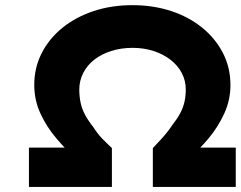

<svg xmlns="http://www.w3.org/2000/svg" viewBox="-20 -736 948 756"><path d="M93.9 0V-154.9H322.8L279.5 -110.9Q240 -146.3 201.9 -191.2Q163.7 -236 139.3 -288.9Q114.9 -341.8 114.9 -401.5Q114.9 -469.3 144.1 -526.7Q173.3 -584 225.7 -626.5Q278.1 -668.9 348.4 -692.3Q418.7 -715.7 501.8 -715.7Q583 -715.7 653 -692.8Q723 -669.9 775.5 -627.5Q827.9 -585.2 857.7 -527.5Q887.4 -469.9 887.4 -401.1Q887.4 -341.8 862.7 -288.4Q838.1 -235 800.6 -190.4Q763.2 -145.8 723.2 -111.4L682.4 -154.9H908.3V0H581.8V-153Q597.5 -169.7 611.2 -184.3Q625 -199 636.8 -213.8Q648.6 -228.5 657.8 -242.6Q677.6 -267.9 689.4 -289.9Q701.2 -312 706.4 -335.2Q711.5 -358.5 711.5 -383.3Q711.5 -418.5 695.7 -448.6Q679.8 -478.7 651.1 -500.9Q622.3 -523.1 584.3 -535.3Q546.2 -547.6 501.8 -547.6Q457 -547.6 418.2 -535.3Q379.4 -523.1 351.1 -500.9Q322.9 -478.7 307.5 -448.3Q292.2 -417.9 292.2 -383.3Q292.2 -356.8 297.2 -332.4Q302.2 -308 314.6 -284.6Q327 -261.2 347.5 -235.5Q355 -223.5 363.7 -212.1Q372.4 -200.7 381.9 -190.8Q391.4 -180.8 401.3 -171.5Q411.2 -162.3 420.6 -153V0Z"/></svg>

Font: Lexend Peta
Style: Regular
Weight: 400
Designer: Bonnie Shaver-Troup, Thomas Jockin
Foundry: Lexend
Version: Version 1.007